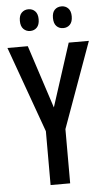

<svg xmlns="http://www.w3.org/2000/svg" viewBox="-60 -939 536 977"><g transform="rotate(-5 208.0 -450.5)"><path d="M209 -392 313 -714H416L258 -277V0H158V-275L0 -714H104ZM75 -846Q75 -874 89 -887.5Q103 -901 123 -901Q144 -901 157.5 -887Q171 -873 171 -846Q171 -818 157.5 -804Q144 -790 123 -790Q103 -790 89 -804Q75 -818 75 -846ZM244 -846Q244 -874 257.5 -887.5Q271 -901 292 -901Q313 -901 326.5 -887Q340 -873 340 -846Q340 -818 326.5 -804Q313 -790 292 -790Q271 -790 257.5 -804Q244 -818 244 -846Z"/></g></svg>

Font: Noto Sans ExtraCondensed Medium
Style: Regular
Weight: 500
Width: 2
Designer: Monotype Design Team
Foundry: Monotype Imaging Inc.
Version: Version 2.013; ttfautohint (v1.8.4.7-5d5b)